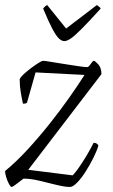

<svg xmlns="http://www.w3.org/2000/svg" viewBox="-24 -741 447 761"><path d="M22 0Q18 0 11.5 -12Q5 -24 0.5 -39Q-4 -54 -4 -63Q40 -99 85.5 -148.5Q131 -198 173.5 -251.5Q216 -305 251.5 -355.5Q287 -406 311 -444L117 -454L83 -334Q79 -330 67 -330Q63 -347 58.5 -373.5Q54 -400 54 -427Q57 -435 70 -447Q83 -459 99 -471Q115 -483 128.5 -491.5Q142 -500 147 -500Q153 -500 176.5 -496Q200 -492 229.5 -487.5Q259 -483 284.5 -479Q310 -475 322 -475Q327 -475 335.5 -487.5Q344 -500 348 -500Q352 -500 365 -486.5Q378 -473 378 -447L88 -68L264 -46Q278 -60 302.5 -97.5Q327 -135 347 -175Q361 -175 366 -164Q360 -143 346 -115Q332 -87 315.5 -61Q299 -35 282 -17.5Q265 0 253 0Q233 0 200.5 -8Q168 -16 133 -24.5Q98 -33 69 -33Q56 -23 41 -11.5Q26 0 22 0ZM231 -578Q221 -578 210 -588Q199 -598 184 -626Q169 -654 147 -707Q149 -709 152 -713Q155 -717 163 -721L238 -628L360 -721Q366 -717 370.5 -713Q375 -709 375 -707Q327 -654 299 -626Q271 -598 256 -588Q241 -578 231 -578Z"/></svg>

Font: Texturina 72pt 72pt Thin
Style: Italic
Weight: 100
Italic angle: -11°
Designer: Guillermo Torres Carreño
Foundry: Omnibus-Type
Version: Version 1.002; ttfautohint (v1.8.3)